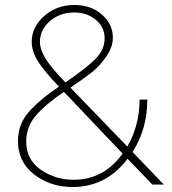

<svg xmlns="http://www.w3.org/2000/svg" viewBox="-20 -739 689 769"><path d="M636 0H590L491 -103Q405 10 271 10Q182 10 117 -40Q52 -90 52 -174Q52 -240 93.5 -288.5Q135 -337 216 -392Q155 -456 131 -495Q107 -534 107 -571Q107 -631 157 -675Q207 -719 278 -719Q344 -719 388 -681Q432 -643 432 -588Q432 -550 405 -511.5Q378 -473 348 -449.5Q318 -426 262 -388L490 -152Q539 -237 539 -340H570Q570 -223 511 -130ZM275 -19Q396 -19 471 -124L236 -371Q162 -321 123.5 -276Q85 -231 85 -172Q85 -100 143 -59.5Q201 -19 275 -19ZM140 -571Q140 -542 161 -506.5Q182 -471 242 -409Q327 -467 363 -503.5Q399 -540 399 -586Q399 -630 364 -659.5Q329 -689 277 -689Q220 -689 180 -654.5Q140 -620 140 -571Z"/></svg>

Font: Raleway
Style: ExtraLight
Weight: 200
Designer: Matt McInerney, Pablo Impallari, Rodrigo Fuenzalida
Foundry: Matt McInerney, Pablo Impallari, Rodrigo Fuenzalida
Version: Version 2.001